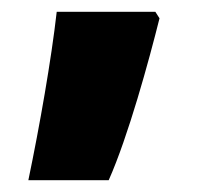

<svg xmlns="http://www.w3.org/2000/svg" viewBox="-20 -166 349 325"><path d="M250 -135 243 -146H76C67 -66 47 48 28 139H164C197 65 232 -63 250 -135Z"/></svg>

Font: Noto Sans Lao UI Blk
Style: Regular
Weight: 900
Designer: Monotype Design Team
Foundry: Monotype Imaging Inc.
Version: Version 2.000